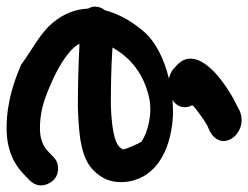

<svg xmlns="http://www.w3.org/2000/svg" viewBox="-108 -629 752 582"><g transform="rotate(90 268.0 -338.0)"><path d="M-3 -250C-3 -243 -2 -239 3 -229C5 -189 19 -156 42 -127C75 -84 125 -62 173 -26C221 -6 284 18 366 18C431 18 476 -5 505 -34L523 -51C531 -59 539 -71 539 -86C539 -108 522 -138 489 -138C475 -138 463 -134 454 -125L435 -107C422 -94 400 -83 366 -83C320 -83 284 -94 246 -110C198 -130 160 -150 129 -178C120 -187 114 -193 110 -203C166 -200 236 -198 301 -198H302C380 -201 457 -205 497 -249C516 -270 531 -295 529 -336C523 -428 443 -478 333 -486H332C314 -487 297 -486 280 -485C293 -493 302 -506 302 -522C302 -529 301 -534 297 -542V-547C306 -556 347 -585 357 -590C363 -593 374 -597 380 -601C443 -641 372 -722 306 -685L289 -676C257 -661 206 -626 184 -600C167 -581 131 -535 178 -495L185 -489V-488C193 -482 203 -477 215 -474C153 -459 106 -433 78 -404C48 -370 22 -332 8 -280C2 -273 -3 -262 -3 -250ZM121 -303C152 -358 201 -398 273 -414C324 -425 380 -409 406 -391C409 -390 437 -329 428 -332C420 -313 381 -301 298 -298C242 -298 176 -299 121 -303Z"/></g></svg>

Font: Stray Cat
Style: ExBlkExt
Weight: 1000
Version: Version 1.0